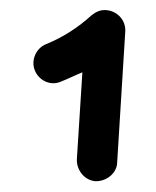

<svg xmlns="http://www.w3.org/2000/svg" viewBox="-20 -771 302 372"><path d="M165 -419.9C186 -419.4 206.5 -435.1 207 -456.1L222.7 -710C224.1 -732.9 205.6 -751.5 182.6 -751.5C173.8 -751.5 165.5 -748 157.2 -741.2C131.3 -717.8 102.1 -698.7 69.3 -685.5C49.8 -677.7 39.6 -654.3 47.4 -634.8C55.2 -615.2 77.1 -604.5 96.7 -612.3C111.8 -618.2 124 -624.5 139.6 -630.9L128.9 -461.9C128.4 -440.9 144 -421.4 165 -419.9Z"/></svg>

Font: Mikhak Black
Style: Regular
Weight: 900
Designer: Amin Abedi
Version: Version 3.2